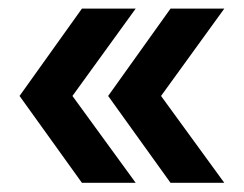

<svg xmlns="http://www.w3.org/2000/svg" viewBox="-20 -525 554 436"><path d="M166 -109.9 24.4 -307.1 166 -505.4H288.1L144.5 -307.1L288.1 -109.9ZM367.2 -109.9 225.6 -307.1 367.2 -505.4H489.3L345.7 -307.1L489.3 -109.9Z"/></svg>

Font: Schibsted Grotesk SemiBold
Style: Regular
Weight: 600
Designer: Bakken & Baeck AS, Henrik Kongsvoll
Foundry: Schibsted ASA
Version: Version 1.100;gftools[0.9.25]